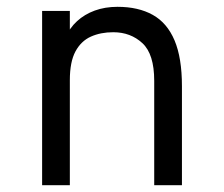

<svg xmlns="http://www.w3.org/2000/svg" viewBox="-20 -543 656 563"><path d="M103.5 0V-511H184.8V-415.5L172 -433Q184 -460.8 205.9 -480.9Q227.8 -501 257.8 -512Q287.9 -523 324.5 -523Q385.6 -523 427.9 -499.4Q470.1 -475.9 491.8 -424.6Q513.5 -373.2 513.5 -290.2V0H432.2V-306Q432.2 -384.4 397.6 -416.4Q363 -448.5 312 -448.5Q275.1 -448.5 246.4 -435.6Q217.6 -422.6 201.2 -392.1Q184.8 -361.5 184.8 -308V0Z"/></svg>

Font: Overpass Mono Light
Style: Regular
Weight: 300
Monospace: yes
Designer: Delve Withrington, Dave Bailey
Foundry: Delve Fonts LLC
Version: Version 4.000